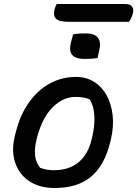

<svg xmlns="http://www.w3.org/2000/svg" viewBox="-20 -930 687 961"><path d="M361 -545Q412 -545 451.5 -520Q491 -495 514.5 -451.5Q538 -408 544 -351.5Q550 -295 535 -232L531 -216Q503 -102 435.5 -45.5Q368 11 254 11Q176 11 124.5 -24.5Q73 -60 54.5 -120.5Q36 -181 56 -256L60 -272Q82 -357 125.5 -418Q169 -479 229 -512Q289 -545 361 -545ZM358 -445Q297 -445 245.5 -395Q194 -345 167 -248L164 -236Q152 -191 155.5 -153.5Q159 -116 181 -90Q214 -78 249 -78Q324 -78 371.5 -116.5Q419 -155 437 -226L440 -238Q470 -362 430 -432Q403 -445 358 -445ZM346 -758Q361 -761 378 -762Q395 -763 409 -763Q453 -763 470 -741Q487 -719 477 -679L468 -639Q453 -637 436 -636Q419 -635 404 -635Q358 -635 341 -655.5Q324 -676 336 -721ZM264 -910H606Q632 -910 641.5 -896Q651 -882 644 -859Q640 -846 635.5 -837.5Q631 -829 625 -821H320Q276 -821 260.5 -836.5Q245 -852 253 -883Q257 -898 264 -910Z"/></svg>

Font: Recursive Sn Csl St Med
Style: Italic
Weight: 500
Italic angle: -15°
Version: Version 1.079;hotconv 1.0.112;makeotfexe 2.5.65598; ttfautoh